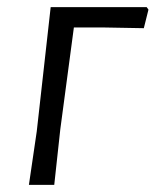

<svg xmlns="http://www.w3.org/2000/svg" viewBox="-20 -518 436 538"><path d="M396 -491 383 -439 272 -441H187L149 -156L132 0H61L83 -150L122 -498H391Z"/></svg>

Font: Alegreya Sans SC
Style: Italic
Weight: 400
Italic angle: -7°
Designer: Juan Pablo del Peral
Foundry: Huerta Tipografica
Version: Version 2.008; ttfautohint (v1.6)